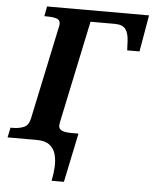

<svg xmlns="http://www.w3.org/2000/svg" viewBox="-84 -764 816 1024"><g transform="rotate(5 324.5 -252.0)"><path d="M231 210Q239 173 241 136Q243 99 234.5 68Q226 37 202 18.5Q178 0 133 0H-23L-12 -53H1Q33 -53 59 -63.5Q85 -74 93 -113L197 -604Q201 -618 201 -627Q201 -649 181 -655Q161 -661 129 -661H116L126 -714H672L638 -518H572Q571 -530 571 -542Q571 -554 570 -566Q568 -610 551.5 -631.5Q535 -653 494 -653H364L255 -137Q246 -97 246 -87Q246 -68 264 -60.5Q282 -53 314 -53H352L297 210Z"/></g></svg>

Font: Noto Serif
Style: Bold Italic
Weight: 700
Italic angle: -12°
Designer: Monotype Design Team
Foundry: Monotype Imaging Inc.
Version: Version 2.013